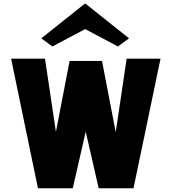

<svg xmlns="http://www.w3.org/2000/svg" viewBox="-20 -1017 927 1037"><path d="M185 0 40 -700H223L282 -305L356 -688H531L605 -303L664 -700H847L701 0H513L443 -306L373 0ZM263 -766 203 -810 438 -997H442L677 -810L617 -766L440 -860Z"/></svg>

Font: Panamera Black
Style: Regular
Weight: 900
Designer: Bastien Sozeau
Foundry: NBR — Bastien Sozeau
Version: Version 3.002; ttfautohint (v1.8.4.7-5d5b);gftools[0.9.33]